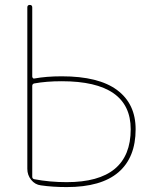

<svg xmlns="http://www.w3.org/2000/svg" viewBox="-20 -750 622 780"><path d="M111 -401V-32Q111 -24 119 -22Q182 -10 251 -10Q511 -10 511 -225Q511 -420 231 -420Q168 -420 119 -411Q111 -409 111 -401ZM146 3Q122 0 106.5 -19.5Q91 -39 91 -64V-720Q91 -730 101 -730Q111 -730 111 -720V-439Q111 -436 113.5 -433Q116 -430 119 -431Q168 -440 231 -440Q381 -440 456 -384Q531 -328 531 -225Q531 -110 461 -50Q391 10 251 10Q194 10 146 3Z"/></svg>

Font: Rounded Mplus 1c Thin
Style: Regular
Weight: 250
Version: Version 1.059.20150529